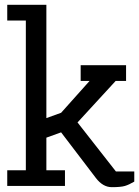

<svg xmlns="http://www.w3.org/2000/svg" viewBox="-20 -770 576 795"><path d="M172 -65H249V0H10V-65H87V-685H10V-750H172V-281L233 -303L351 -435H314V-500H502V-435H459L301 -263L460 -60H536V-18Q514 -5 497 0Q480 5 443 5Q406 5 377 -33L233 -222L172 -200Z"/></svg>

Font: Cherry Swash
Style: Regular
Weight: 400
Designer: Kasatkina Nataliya
Foundry: Nataliya Kasatkina
Version: Version 1.001